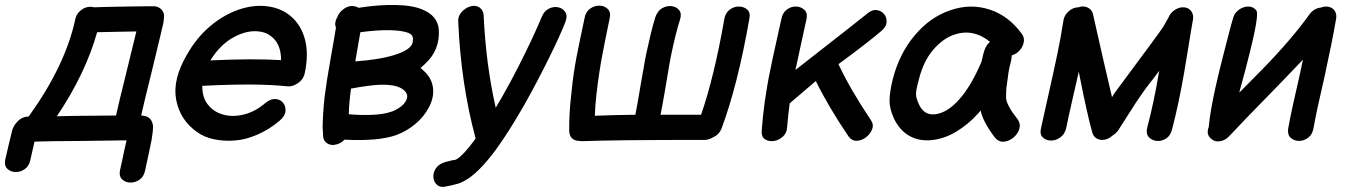

<svg xmlns="http://www.w3.org/2000/svg" viewBox="-70 -558 5353 763"><path d="M407 118Q402 142 415 154.5Q428 167 447.5 167.5Q467 168 484.5 156Q502 144 507 118L511 99L518 67L526 29Q534 -6 536 -27Q538 -41 538 -50Q539 -58 537 -64Q533 -84 517 -93Q509 -97 500 -98Q497 -98 494 -99H491Q495 -120 537 -290Q560 -385 569 -423L579 -466Q581 -476 581 -483Q581 -488 582 -492Q582 -504 577 -513Q570 -525 557 -530Q553 -531 551 -532Q548 -533 545 -533H506Q481 -533 431 -532Q317 -530 304 -529H303Q296 -531 289 -531Q268 -531 250.5 -516.5Q233 -502 229 -481Q190 -298 44 -95Q14 -94 -5 -70Q-16 -57 -21 -42Q-35 14 -49 76Q-54 100 -41 112.5Q-28 125 -8.5 125.5Q11 126 28.5 114Q46 102 51 76Q65 14 67 5Q72 5 95 4Q118 3 149 3Q180 3 211.5 2.5Q243 2 264 2Q357 1 408 0H433L426 30L418 68L411 100L407 118ZM156 -96Q270 -266 316 -430Q353 -431 411 -432Q446 -433 472 -433L470 -425Q461 -387 438 -294Q397 -128 391 -99Q348 -99 284 -98Q237 -98 156 -96Z M1042 -79Q1063 -97 1064.5 -116.5Q1066 -136 1055 -149.5Q1044 -163 1025 -164.5Q1006 -166 985 -149Q944 -114 899.5 -103Q855 -92 817 -102.5Q779 -113 756 -142.5Q733 -172 734 -217H736Q951 -228 1072 -215Q1091 -213 1108 -224Q1135 -239 1141 -267Q1157 -342 1142.5 -399Q1128 -456 1088.5 -491Q1049 -526 992 -533Q936 -540 876.5 -519Q817 -498 764 -453Q711 -408 673 -341Q615 -242 630 -162Q645 -82 712 -34Q742 -12 783 -4Q824 4 866 0Q907 -3 954 -23.5Q1001 -44 1042 -79ZM766 -318Q805 -381 858.5 -410Q912 -439 959 -433Q997 -429 1022 -400Q1047 -371 1047 -319Q939 -326 766 -318Z M1267 16Q1285 12 1299 -3Q1433 4 1504 -21Q1545 -36 1579.5 -64.5Q1614 -93 1633 -129Q1656 -170 1650.5 -210.5Q1645 -251 1610 -280Q1606 -285 1601 -288Q1611 -296 1620 -305Q1678 -358 1674 -439Q1670 -495 1609 -520Q1569 -537 1504 -538Q1437 -540 1355 -527Q1342 -535 1325 -534Q1307 -532 1291.5 -519Q1276 -506 1270 -489Q1262 -475 1262 -461Q1263 -454 1265 -448Q1260 -415 1244 -326Q1228 -237 1220 -173Q1213 -110 1212 -50Q1212 -45 1213 -40Q1213 -30 1214 -19Q1214 1 1230 11.5Q1246 22 1267 16ZM1316 -104Q1317 -149 1325 -206Q1395 -219 1436 -221Q1507 -224 1535 -200Q1556 -181 1544 -159Q1538 -146 1522.5 -134Q1507 -122 1488 -115Q1454 -103 1406.5 -101.5Q1359 -100 1316 -104ZM1342 -314Q1355 -386 1362 -430Q1429 -439 1480 -438Q1528 -437 1554 -427Q1572 -419 1571 -402Q1572 -382 1558 -370Q1541 -353 1499 -340Q1440 -321 1342 -314Z M1707 182Q1710 182 1722.5 179Q1735 176 1742 174Q1760 170 1775 161Q1829 133 1899 39Q1951 -32 2014 -142Q2065 -233 2111 -326Q2157 -419 2177 -471Q2186 -495 2176.5 -510Q2167 -525 2148.5 -529Q2130 -533 2111 -523.5Q2092 -514 2082 -489Q2069 -457 2045 -405.5Q2021 -354 1990.5 -294Q1960 -234 1927 -176L1900 -130Q1861 -301 1852 -497Q1851 -517 1836 -528Q1819 -539 1798.5 -532.5Q1778 -526 1763.5 -509Q1749 -492 1751 -471Q1762 -224 1819 -12L1820 -8V-7Q1770 61 1744 75Q1740 77 1737 78H1731Q1728 79 1719 81Q1710 83 1699 86Q1673 94 1661.5 112Q1650 130 1652.5 149Q1655 168 1669 178.5Q1683 189 1707 182Z M2243 3Q2368 -2 2730 -2Q2746 -2 2761 -11Q2788 -22 2798 -49Q2862 -221 2908 -484Q2913 -508 2899.5 -520Q2886 -532 2866 -532Q2846 -532 2829 -519Q2812 -506 2808 -480Q2768 -252 2716 -102H2555Q2562 -137 2572 -195L2588 -290Q2592 -315 2599 -348.5Q2606 -382 2614.5 -416.5Q2623 -451 2632 -479Q2640 -503 2629.5 -517Q2619 -531 2599.5 -533.5Q2580 -536 2561.5 -525.5Q2543 -515 2534 -489Q2525 -460 2516 -423Q2507 -386 2499.5 -350.5Q2492 -315 2488 -289Q2483 -263 2477 -227Q2471 -191 2465 -156.5Q2459 -122 2455 -102Q2368 -101 2294 -98Q2295 -137 2300 -181Q2305 -225 2311.5 -268.5Q2318 -312 2325 -347Q2335 -400 2353 -486Q2358 -510 2345 -522.5Q2332 -535 2312.5 -535.5Q2293 -536 2275.5 -524Q2258 -512 2253 -486Q2243 -438 2235 -400.5Q2227 -363 2221 -331Q2215 -299 2210 -265.5Q2205 -232 2201 -190Q2191 -107 2192 -37Q2194 0 2231 2Q2237 3 2243 3Z M3302 -16Q3315 2 3334.5 1.5Q3354 1 3371.5 -12.5Q3389 -26 3396 -45Q3403 -64 3390 -82Q3310 -201 3262 -303Q3371 -383 3429 -432Q3451 -449 3453 -468.5Q3455 -488 3443.5 -502Q3432 -516 3413 -518Q3394 -520 3374 -502Q3337 -472 3091 -280Q3094 -294 3100 -321Q3106 -348 3112.5 -379.5Q3119 -411 3125.5 -439Q3132 -467 3135 -482Q3140 -506 3127 -518.5Q3114 -531 3094.5 -532Q3075 -533 3057.5 -520.5Q3040 -508 3035 -482Q3028 -449 3018.5 -407.5Q3009 -366 3000 -323.5Q2991 -281 2984 -245Q2978 -213 2969 -153Q2961 -95 2957 -39Q2955 -15 2969.5 -5Q2984 5 3004 2.5Q3024 0 3040.5 -14.5Q3057 -29 3058 -53Q3062 -100 3068 -146L3069 -148L3172 -236Q3222 -134 3302 -16Z M3639 -2Q3686 -8 3732 -36Q3778 -64 3815 -105Q3821 -111 3827 -119Q3836 -74 3884 -11Q3899 7 3919.5 5Q3940 3 3957 -11Q3974 -25 3980.5 -45Q3987 -65 3974 -84Q3931 -138 3928 -168Q3928 -175 3928.5 -193.5Q3929 -212 3931 -220Q3932 -229 3935 -249Q3937 -268 3940 -283L3942 -292Q3942 -293 3944 -301Q3946 -308 3948 -316Q3950 -329 3951 -338Q3964 -342 3974 -350Q3992 -365 3997.5 -386Q4003 -407 3991 -423Q3939 -495 3863 -520Q3786 -545 3706 -517Q3626 -490 3565 -417.5Q3504 -345 3478 -244Q3466 -195 3465 -161.5Q3464 -128 3482 -88Q3506 -38 3546.5 -16.5Q3587 5 3639 -2ZM3647 -104Q3602 -98 3581 -145Q3574 -160 3571.5 -172Q3569 -184 3571.5 -199.5Q3574 -215 3581 -240Q3599 -314 3638 -359.5Q3677 -405 3721 -420Q3797 -446 3864 -392Q3863 -391 3862.5 -390.5Q3862 -390 3861 -389Q3852 -380 3847 -370Q3842 -360 3837 -341Q3835 -334 3834 -327Q3832 -320 3831 -316L3830 -312Q3790 -217 3742 -163Q3695 -110 3647 -104Z M4333 -7Q4344 -12 4352 -20Q4364 -27 4373 -39L4444 -150Q4484 -210 4513 -245L4537 -277L4535 -267Q4515 -148 4489 -51Q4483 -27 4495 -13.5Q4507 0 4526.5 2Q4546 4 4564 -7.5Q4582 -19 4588 -45Q4614 -144 4636 -271Q4643 -310 4653 -373Q4664 -443 4671 -481Q4674 -502 4662 -516Q4650 -530 4629 -529Q4611 -528 4595 -516Q4579 -504 4573 -487L4572 -486Q4562 -467 4551 -449Q4539 -430 4362 -192L4349 -172L4313 -327L4273 -504Q4268 -521 4251.5 -528.5Q4235 -536 4216 -529H4214Q4193 -528 4176 -512.5Q4159 -497 4156 -476Q4146 -411 4132 -344Q4118 -277 4097 -184Q4076 -90 4067 -49Q4061 -25 4073.5 -12.5Q4086 0 4105.5 0.5Q4125 1 4143 -11.5Q4161 -24 4167 -49Q4175 -89 4193 -168Q4211 -246 4217 -273Q4250 -104 4271 -30Q4277 -11 4295 -4.5Q4313 2 4333 -7Z M4745 -5Q4759 7 4780 3Q4801 -1 4816 -18Q4862 -68 5011 -220L5108 -321L5094 -256Q5060 -110 5049 -46Q5046 -22 5059.5 -10Q5073 2 5092.5 2Q5112 2 5129 -11Q5146 -24 5150 -50Q5161 -113 5194 -255Q5223 -387 5240 -485Q5243 -506 5230.5 -519.5Q5218 -533 5197 -532Q5187 -531 5179 -528Q5153 -525 5136 -504Q5065 -404 4945 -281L4855 -190Q4856 -197 4863 -221Q4870 -245 4879 -280Q4888 -315 4897.5 -353Q4907 -391 4914.5 -426Q4922 -461 4924.5 -485Q4927 -509 4923 -516Q4911 -532 4891 -532Q4871 -532 4853 -519Q4835 -506 4830 -485Q4828 -480 4822.5 -459.5Q4817 -439 4809.5 -409.5Q4802 -380 4794 -349.5Q4786 -319 4780 -294Q4774 -269 4771 -257Q4766 -237 4758.5 -202.5Q4751 -168 4744 -129.5Q4737 -91 4734 -59Q4734 -58 4734 -57Q4734 -56 4734 -55Q4721 -23 4745 -5Z"/></svg>

Font: Balsamiq Sans
Style: Italic
Weight: 400
Italic angle: -12°
Designer: Michael Angeles
Foundry: Balsamiq SRL
Version: Version 1.020; ttfautohint (v1.8.4.7-5d5b);gftools[0.9.26]